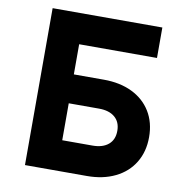

<svg xmlns="http://www.w3.org/2000/svg" viewBox="-87 -882 924 964"><g transform="rotate(10 375.0 -400.0)"><path d="M103.7 -800H663.1V-644.7H266.3V-491H419.4Q502 -491 563.8 -461Q625.5 -431.1 659.3 -375.8Q693.1 -320.5 693.1 -245.9Q693.1 -172.2 659.3 -116.4Q625.5 -60.6 563.4 -30.3Q501.3 0 419.4 0H103.7ZM530.5 -249.5Q530.5 -294.4 501.6 -319Q472.6 -343.7 420.8 -343.7H266.3V-155.3H420.8Q472.6 -155.3 501.6 -180Q530.5 -204.6 530.5 -249.5Z"/></g></svg>

Font: Martian Mono Custom sWd Rg
Style: Regular
Weight: 400
Width: 6
Monospace: yes
Designer: Alex Havermale
Foundry: Evil Martians
Version: Version 1.000